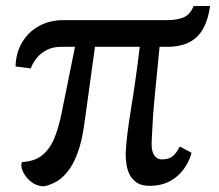

<svg xmlns="http://www.w3.org/2000/svg" viewBox="-20 -624 746 654"><path d="M130.5 10.5Q111.5 10.5 96 1.8Q80.5 -7 69.8 -20.8Q59 -34.5 54.8 -48.5Q50.5 -62.5 55 -72Q98.5 -74.5 124.2 -95.5Q150 -116.5 165 -153Q180 -189.5 189.5 -237L235.5 -464.5H189Q158 -464.5 136.8 -452.5Q115.5 -440.5 102.8 -423.5Q90 -406.5 85 -391L33 -397.5Q34 -443 54.8 -478.8Q75.5 -514.5 112.2 -535Q149 -555.5 197 -555.5H550.5Q583.5 -555.5 605.8 -565Q628 -574.5 639.5 -603.5H695.5Q689.5 -558.5 672.5 -527.2Q655.5 -496 625 -480.2Q594.5 -464.5 548.5 -464.5H523.5Q514.5 -374 509 -317Q503.5 -260 501.2 -226.8Q499 -193.5 498.2 -174Q497.5 -154.5 496.5 -139Q495.5 -109.5 505 -95.5Q514.5 -81.5 530 -81Q554.5 -81 567.5 -91.2Q580.5 -101.5 592.5 -125L632.5 -103.5Q627 -82.5 615.2 -62.2Q603.5 -42 585.8 -25.8Q568 -9.5 544 -0.2Q520 9 490 9Q463 9 446.8 -1.5Q430.5 -12 422 -28.5Q413.5 -45 410.8 -64Q408 -83 408 -100Q409.5 -135 414.8 -175.2Q420 -215.5 427.5 -261.2Q435 -307 442.2 -357.8Q449.5 -408.5 456 -464.5H303.5L267.5 -203.5Q259 -140.5 243.2 -100Q227.5 -59.5 208.2 -36.8Q189 -14 168.8 -3.5Q148.5 7 130.5 10.5Z"/></svg>

Font: Merriweather Medium
Style: Regular
Weight: 500
Version: Version 2.100